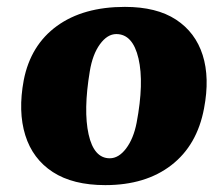

<svg xmlns="http://www.w3.org/2000/svg" viewBox="-20 -529 651 558"><path d="M286 9Q192 9 133.5 -29Q75 -67 53.5 -136Q32 -205 49 -296Q69 -398 145.5 -453.5Q222 -509 343 -509Q435 -509 491.5 -472Q548 -435 569 -369Q590 -303 573 -214Q553 -107 478 -49Q403 9 286 9ZM299 -69Q325 -69 346.5 -97.5Q368 -126 377 -172Q399 -288 382.5 -359Q366 -430 318 -430Q292 -430 270.5 -400.5Q249 -371 241 -322Q222 -208 237.5 -138.5Q253 -69 299 -69Z"/></svg>

Font: Vollkorn Black
Style: Italic
Weight: 900
Italic angle: -11°
Designer: Friedrich Althausen
Foundry: Friedrich Althausen
Version: Version 5.000; ttfautohint (v1.8.3)